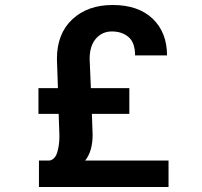

<svg xmlns="http://www.w3.org/2000/svg" viewBox="-20 -749 810 769"><path d="M218 -205 215 -293H134V-396H212L208 -513Q208 -614 269.5 -671.5Q331 -729 431 -729Q534 -729 591.5 -674Q649 -619 649 -527H521Q521 -578 495 -600.5Q469 -623 428 -623Q389 -623 364 -594Q339 -565 339 -513L344 -396H498V-293H348L351 -210Q351 -143 321 -106H655V0H136V-106H179Q201 -111 209.5 -139.5Q218 -168 218 -205Z"/></svg>

Font: Freesentation 7 Bold
Style: Regular
Weight: 700
Designer: glyphs from Roboto by Christian Robertson / Hangul glyphs from Noto Sans CJK(Source Han Sans) by Jang Soo-young and Kang
Foundry: PT&
Version: Version 2.001